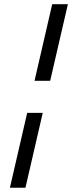

<svg xmlns="http://www.w3.org/2000/svg" viewBox="-20 -740 349 910"><path d="M143.6 -356.9 227.5 -720.2H301.8L217.8 -356.9ZM26.9 149.9 108.9 -205.1H182.6L100.6 149.9Z"/></svg>

Font: Acari Sans Medium
Style: Italic
Weight: 500
Italic angle: -13°
Designer: Alfredo Marco Pradil and Stefan Peev
Foundry: Hanken Design Co.
Version: Version 1.045